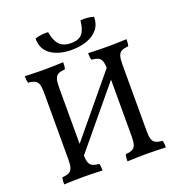

<svg xmlns="http://www.w3.org/2000/svg" viewBox="-154 -1006 1060 1137"><g transform="rotate(-20 376.5 -437.5)"><path d="M185 -70 171 -127 554 -590 571 -536ZM56 3Q56 -10 57 -21Q58 -32 61 -40Q88 -42 103 -49.5Q118 -57 124 -75.5Q130 -94 130 -127V-549Q130 -582 124 -600.5Q118 -619 103 -626.5Q88 -634 61 -636Q58 -644 57 -655Q56 -666 56 -679Q74 -678 94 -677.5Q114 -677 135 -676.5Q156 -676 177 -676Q198 -676 218.5 -676.5Q239 -677 258.5 -677.5Q278 -678 298 -679Q298 -666 297 -655Q296 -644 293 -636Q266 -634 251 -626.5Q236 -619 230 -600.5Q224 -582 224 -549V-127Q224 -94 230 -75.5Q236 -57 251 -49.5Q266 -42 293 -40Q296 -32 297 -21Q298 -10 298 3Q268 2 237 1Q206 0 177 0Q148 0 115 1Q82 2 56 3ZM455 3Q455 -10 456 -21Q457 -32 460 -40Q486 -42 501.5 -49.5Q517 -57 523 -75.5Q529 -94 529 -127V-549Q529 -582 523 -600.5Q517 -619 501.5 -626.5Q486 -634 460 -636Q457 -644 456 -655Q455 -666 455 -679Q474 -678 493.5 -677.5Q513 -677 533.5 -676.5Q554 -676 576 -676Q598 -676 618 -676.5Q638 -677 657.5 -677.5Q677 -678 697 -679Q697 -666 696 -655Q695 -644 692 -636Q666 -634 650.5 -626.5Q635 -619 629 -600.5Q623 -582 623 -549V-127Q623 -94 629 -75.5Q635 -57 650.5 -49.5Q666 -42 692 -40Q695 -32 696 -21Q697 -10 697 3Q667 2 636 1Q605 0 576 0Q547 0 513.5 1Q480 2 455 3ZM372 -730Q293 -730 242.5 -764Q192 -798 192 -866Q209 -873 231 -875.5Q253 -878 275 -877Q284 -822 308.5 -795.5Q333 -769 382 -769Q431 -769 452.5 -795.5Q474 -822 479 -877Q500 -879 523 -877Q546 -875 562 -869Q562 -823 537 -792Q512 -761 469 -745.5Q426 -730 372 -730Z"/></g></svg>

Font: Vollkorn
Style: Regular
Weight: 400
Designer: Friedrich Althausen
Foundry: Friedrich Althausen
Version: Version 4.104